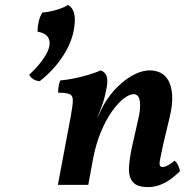

<svg xmlns="http://www.w3.org/2000/svg" viewBox="-20 -754 783 783"><path d="M257 -734Q275 -725 282 -700.5Q289 -676 281 -631Q270 -574 232.5 -519Q195 -464 142 -423Q127 -424 116 -431Q105 -438 99 -449Q129 -477 150.5 -505.5Q172 -534 179.5 -558.5Q187 -583 176.5 -601Q166 -619 133 -625Q133 -645 138 -666.5Q143 -688 153 -703Q180 -705 209.5 -713.5Q239 -722 257 -734ZM216 0 269 -282Q277 -325 277 -345Q277 -365 263 -370.5Q249 -376 217 -376Q217 -389 219 -402.5Q221 -416 226 -426Q250 -428 280.5 -434Q311 -440 341 -449Q371 -458 391 -467Q409 -460 414.5 -444Q420 -428 416 -402Q409 -363 400 -335Q391 -307 378 -278L359 -104L340 0ZM592 -467Q613 -467 633 -458Q653 -449 666 -427Q679 -405 682 -367Q685 -329 671 -272L645 -163Q636 -121 632.5 -102Q629 -83 632.5 -78Q636 -73 643 -73Q653 -73 666.5 -80.5Q680 -88 692 -99Q701 -91 706.5 -79.5Q712 -68 714 -56Q681 -23 649 -7Q617 9 584 9Q539 9 521.5 -12Q504 -33 506 -70.5Q508 -108 519 -158L542 -260Q552 -301 551.5 -325.5Q551 -350 544 -360Q537 -370 525 -370Q508 -370 484.5 -352Q461 -334 436.5 -299.5Q412 -265 391.5 -216Q371 -167 359 -104L354 -226L395 -311Q408 -338 429.5 -366Q451 -394 477.5 -416.5Q504 -439 533.5 -453Q563 -467 592 -467Z"/></svg>

Font: Vollkorn SemiBold
Style: Italic
Weight: 600
Italic angle: -11°
Designer: Friedrich Althausen
Foundry: Friedrich Althausen
Version: Version 5.000